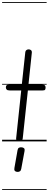

<svg xmlns="http://www.w3.org/2000/svg" viewBox="-25 -1349 465 1832"><path d="M160.5 0Q147.5 0 137.5 -7.2Q127.5 -14.5 129 -29L177.5 -486H68Q47 -486 39 -494Q31 -502 31 -514.5Q31 -527 36.8 -534Q42.5 -541 62.5 -541H183L216.5 -852Q218 -865 227.5 -871.5Q237 -878 248 -878Q262 -878 271.2 -870Q280.5 -862 278.5 -844.5L246.5 -541H376Q396.5 -541 403.2 -534Q410 -527 410 -514.5Q410 -500.5 405.2 -493.2Q400.5 -486 381.5 -486H241L192 -28.5Q190 -13 181.8 -6.5Q173.5 0 160.5 0ZM160.5 0Q147.5 0 137.5 -7.2Q127.5 -14.5 129 -29L177.5 -486H68Q47 -486 39 -494Q31 -502 31 -514.5Q31 -527 36.8 -534Q42.5 -541 62.5 -541H183L216.5 -852Q218 -865 227.5 -871.5Q237 -878 248 -878Q262 -878 271.2 -870Q280.5 -862 278.5 -844.5L246.5 -541H376Q396.5 -541 403.2 -534Q410 -527 410 -514.5Q410 -500.5 405.2 -493.2Q400.5 -486 381.5 -486H241L192 -28.5Q190 -13 181.8 -6.5Q173.5 0 160.5 0ZM138 291Q123.5 289.5 116.2 281Q109 272.5 112.5 254L142.5 83.5Q145.5 66.5 155.8 60.8Q166 55 181.5 56.5Q196.5 58 204.5 65.8Q212.5 73.5 209.5 90.5L177.5 263Q174.5 280 163.5 286.2Q152.5 292.5 138 291ZM-5 455H420V463H-5ZM-5 -16H420V0H-5ZM-5 -549H420V-541H-5ZM-5 -1329H420V-1321H-5Z"/></svg>

Font: Edu SA Dotted Guide
Style: Regular
Weight: 400
Designer: Tina and Corey Anderson, Eben Sorkin, Mirko Velimirovic
Foundry: Google for Education
Version: Version 2.000